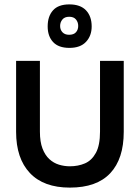

<svg xmlns="http://www.w3.org/2000/svg" viewBox="-20 -840 635 874"><path d="M298 14Q178.7 14 116 -52.5Q53.3 -119 53.3 -240V-563H161.7V-240.7Q161.7 -194.3 173.5 -163.8Q185.3 -133.3 204.8 -115.5Q224.3 -97.7 248.7 -90.3Q273 -83 298 -83Q335.7 -83 366.7 -96.3Q397.7 -109.7 416.5 -144.2Q435.3 -178.7 435.3 -240.7V-563H543.3V-240Q543.3 -117 481.8 -51.5Q420.3 14 298 14ZM296 -622Q246.3 -622 221.7 -648.6Q197 -675.1 197 -719.8Q197 -765.7 221.2 -792.8Q245.3 -820 295.7 -820Q346 -820 371.7 -792.8Q397.3 -765.6 397.3 -719.6Q397.3 -677.3 371.7 -649.7Q346 -622 296 -622ZM294.4 -681.7Q315.7 -681.7 325.8 -693.2Q336 -704.7 336 -721.9Q336 -739.1 325.8 -751.4Q315.7 -763.7 295 -763.7Q274.3 -763.7 264 -751.2Q253.7 -738.7 253.7 -721.8Q253.7 -704.3 264.5 -693Q275.3 -681.7 294.4 -681.7Z"/></svg>

Font: Darker Grotesque Light
Style: Regular
Weight: 300
Designer: Gabriel Lam
Foundry: TypeRant
Version: Version 1.000;gftools[0.9.28]